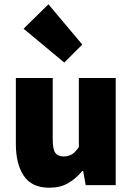

<svg xmlns="http://www.w3.org/2000/svg" viewBox="-20 -864 618 896"><path d="M210 12Q128 12 91 -43.5Q54 -99 54 -192V-500H226V-214Q226 -166 238.5 -150Q251 -134 276 -134Q300 -134 316 -144Q332 -154 348 -178V-500H520V0H380L368 -66H364Q334 -30 297.5 -9Q261 12 210 12ZM280 -572 90 -730 206 -844 364 -656Z"/></svg>

Font: Assistant ExtraLight ExtraBold
Style: Regular
Weight: 800
Version: Version 3.000